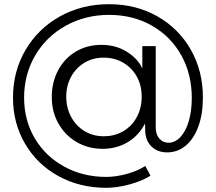

<svg xmlns="http://www.w3.org/2000/svg" viewBox="-20 -731 1030 916"><path d="M784 -50Q815 -50 840.5 -77Q866 -104 880.5 -152.5Q895 -201 895 -264Q895 -377 845 -467Q795 -557 705 -608.5Q615 -660 500 -660Q387 -660 294 -608.5Q201 -557 148 -466.5Q95 -376 95 -265Q95 -157 146 -71Q197 15 286.5 64Q376 113 487 113Q532 113 584 99Q636 85 673 61L698 107Q657 133 597.5 149Q538 165 487 165Q361 165 259.5 109.5Q158 54 100 -44.5Q42 -143 42 -265Q42 -391 102 -493Q162 -595 266.5 -653Q371 -711 500 -711Q628 -711 730 -653.5Q832 -596 890 -494.5Q948 -393 948 -266Q948 -187 926.5 -128Q905 -69 866.5 -36.5Q828 -4 777 -4Q734 -4 705.5 -29.5Q677 -55 673 -100L672 -142Q642 -84 589 -52.5Q536 -21 469 -21Q402 -21 347 -52.5Q292 -84 259.5 -140.5Q227 -197 227 -268Q227 -338 257 -395Q287 -452 341 -484.5Q395 -517 464 -517Q533 -517 586 -483.5Q639 -450 659 -404V-511H723V-123Q723 -89 740.5 -69.5Q758 -50 784 -50ZM296 -270Q296 -217 319 -174Q342 -131 382.5 -106Q423 -81 475 -81Q528 -81 569 -105.5Q610 -130 633 -173Q656 -216 656 -270Q656 -323 633 -365Q610 -407 568.5 -431.5Q527 -456 474 -456Q423 -456 382.5 -431.5Q342 -407 319 -364.5Q296 -322 296 -270Z"/></svg>

Font: TypoPRO Montserrat
Style: Regular
Weight: 300
Designer: Julieta Ulanovsky
Foundry: Julieta Ulanovsky
Version: Version 6.001